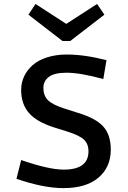

<svg xmlns="http://www.w3.org/2000/svg" viewBox="-20 -945 654 979"><path d="M512.2 -870.1 337.9 -735.8H298.8L125 -870.1L161.1 -924.8L317.9 -823.2L475.1 -924.8ZM305.2 -80.1Q431.2 -80.1 431.2 -173.8Q431.2 -210.4 408.4 -232.7Q385.7 -254.9 320.8 -274.9L253.9 -295.9Q166 -324.2 127 -369.6Q87.9 -415 87.9 -486.8Q87.9 -522.9 102.8 -555.2Q117.7 -587.4 146 -612.5Q174.3 -637.7 219.5 -652.3Q264.6 -667 320.8 -667Q410.6 -667 522.9 -638.2L506.8 -542Q389.2 -574.2 318.8 -574.2Q257.8 -574.2 229.5 -553.2Q201.2 -532.2 201.2 -496.1Q201.2 -458.5 223.9 -434.8Q246.6 -411.1 310.1 -391.1L378.9 -369.1Q469.2 -341.8 507.1 -299.3Q544.9 -256.8 544.9 -182.1Q544.9 -92.3 481.9 -39.1Q418.9 14.2 303.2 14.2Q202.1 14.2 64 -33.2L87.9 -128.9Q229 -80.1 305.2 -80.1Z"/></svg>

Font: IntelOne Mono Medium
Style: Regular
Weight: 500
Designer: Fred Shallcrass
Foundry: Frere-Jones Type LLC
Version: Version 1.200;hotconv 1.1.0;makeotfexe 2.6.0;FJTRelease1.2